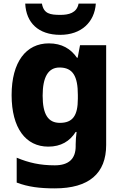

<svg xmlns="http://www.w3.org/2000/svg" viewBox="-20 -849 678 1058"><path d="M508 -829H413C403 -777 358 -767 313 -767C256 -767 221 -773 211 -829H119C124 -724 191 -657 312 -657C428 -657 501 -727 508 -829ZM249 -610C124 -610 44 -508 44 -325C44 -143 122 -41 246 -41C316 -41 365 -71 397 -122H402C399 -99 397 -73 397 -54V-43C397 26 359 62 282 62C201 62 139 48 72 20V157C135 181 199 189 282 189C471 189 565 106 565 -50V-600H421L408 -531H404C370 -580 321 -610 249 -610ZM308 -477C382 -477 409 -428 409 -326V-305C409 -211 380 -172 310 -172C245 -172 215 -219 215 -322C215 -425 246 -477 308 -477Z"/></svg>

Font: Noto Sans Tamil UI ExtraBold
Style: Regular
Weight: 800
Designer: Jelle Bosma - Monotype Design Team
Foundry: Monotype Imaging Inc.
Version: Version 2.004